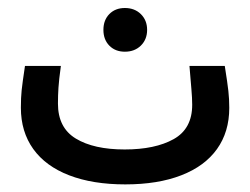

<svg xmlns="http://www.w3.org/2000/svg" viewBox="-20 -488 640 492"><path d="M33.5 -212Q33.5 -238 35.5 -257Q37.5 -276 44 -319H136Q131 -283 129.8 -263.2Q128.5 -243.5 128.5 -222.5Q128.5 -160.5 174.5 -132.8Q220.5 -105 299.5 -105Q377.5 -105 425 -131.5Q472.5 -158 472.5 -219.5Q472.5 -236.5 470.5 -259.2Q468.5 -282 468 -289L465.5 -319H556Q563 -275 565.2 -254.8Q567.5 -234.5 567.5 -211.5Q567.5 -150 536 -106Q504.5 -62 444.5 -38.8Q384.5 -15.5 301 -15.5Q217.5 -15.5 157.2 -38.8Q97 -62 65.2 -106.2Q33.5 -150.5 33.5 -212ZM245 -411.5Q245 -436.5 260.2 -452Q275.5 -467.5 300 -467.5Q325 -467.5 341 -451.8Q357 -436 357 -411.5Q357 -387 341 -371.2Q325 -355.5 300 -355.5Q275.5 -355.5 260.2 -371Q245 -386.5 245 -411.5Z"/></svg>

Font: JuliaMono MediumItalic
Style: Regular
Weight: 500
Italic angle: -9°
Monospace: yes
Designer: cormullion
Foundry: corm
Version: Version 0.049; ttfautohint (v1.8.4)